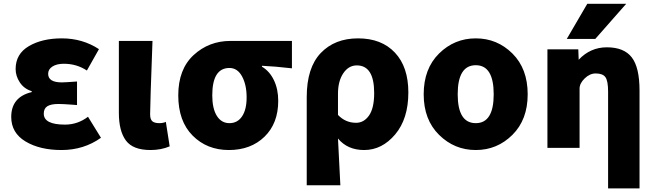

<svg xmlns="http://www.w3.org/2000/svg" viewBox="-20 -788 3492 1026"><path d="M308.6 13.7Q192.4 13.7 116.2 -32.2Q40 -78.1 40 -163.1Q40 -269.5 149.4 -295.9V-300.8Q108.4 -313.5 85.9 -347.7Q63.5 -381.8 63.5 -418.9Q63.5 -500 134.3 -541.5Q205.1 -583 310.5 -583Q420.9 -583 508.8 -525.4L444.3 -411.1Q389.6 -447.3 321.3 -447.3Q283.2 -447.3 260.3 -432.6Q237.3 -418 237.3 -393.6Q237.3 -347.7 310.5 -347.7Q326.2 -347.7 391.6 -352.5V-226.6Q380.9 -227.5 360.4 -229Q339.8 -230.5 323.2 -231.4Q306.6 -232.4 293 -232.4Q252 -232.4 232.9 -220.2Q213.9 -208 213.9 -180.7Q213.9 -122.1 327.1 -122.1Q395.5 -122.1 450.2 -164.1L519.5 -51.8Q427.7 13.7 308.6 13.7Z M784.2 13.7Q690.4 13.7 652.8 -37.1Q615.2 -87.9 615.2 -184.6V-569.3H794.9Q782.2 -229.5 782.2 -177.7Q782.2 -150.4 793.9 -140.1Q805.7 -129.9 831.1 -129.9Q851.6 -129.9 866.2 -136.7L886.7 -5.9Q840.8 13.7 784.2 13.7Z M932.6 -278.3Q932.6 -418 1014.6 -493.7Q1096.7 -569.3 1211.9 -569.3H1540V-422.9Q1447.3 -433.6 1379.9 -436.5V-431.6Q1420.9 -407.2 1443.8 -359.4Q1466.8 -311.5 1466.8 -249Q1466.8 -128.9 1393.6 -57.6Q1320.3 13.7 1203.1 13.7Q1085.9 13.7 1009.3 -63.5Q932.6 -140.6 932.6 -278.3ZM1297.9 -267.6Q1297.9 -335 1273.4 -379.9Q1249 -424.8 1206.1 -424.8Q1114.3 -424.8 1114.3 -278.3Q1114.3 -208 1138.7 -168.9Q1163.1 -129.9 1206.1 -129.9Q1249 -129.9 1273.4 -166Q1297.9 -202.1 1297.9 -267.6Z M1619.1 202.1V-269.5Q1619.1 -425.8 1693.8 -504.4Q1768.6 -583 1893.6 -583Q2018.6 -583 2090.3 -506.8Q2162.1 -430.7 2162.1 -293.9Q2162.1 -153.3 2091.8 -69.8Q2021.5 13.7 1925.8 13.7Q1836.9 13.7 1786.1 -47.9Q1791 38.1 1798.8 202.1ZM1882.8 -131.8Q1924.8 -131.8 1952.1 -170.9Q1979.5 -210 1979.5 -291Q1979.5 -438.5 1886.7 -438.5Q1842.8 -438.5 1814.5 -396.5Q1786.1 -354.5 1786.1 -287.1V-173.8Q1826.2 -131.8 1882.8 -131.8Z M2244.1 -284.2Q2244.1 -420.9 2326.2 -502Q2408.2 -583 2522.5 -583Q2636.7 -583 2718.3 -502Q2799.8 -420.9 2799.8 -284.2Q2799.8 -148.4 2718.3 -67.4Q2636.7 13.7 2522.5 13.7Q2408.2 13.7 2326.2 -67.4Q2244.1 -148.4 2244.1 -284.2ZM2522.5 -129.9Q2618.2 -129.9 2618.2 -284.2Q2618.2 -439.5 2522.5 -439.5Q2425.8 -439.5 2425.8 -284.2Q2425.8 -129.9 2522.5 -129.9Z M3118.2 -767.6H3326.2L3161.1 -580.1H3008.8ZM3222.7 -535.2Q3314.5 -535.2 3356 -481.4Q3397.5 -427.7 3397.5 -303.7V218.8H3229.5V-298.8Q3229.5 -355.5 3215.3 -375.5Q3201.2 -395.5 3163.1 -395.5Q3131.8 -395.5 3104.5 -369.1Q3077.1 -342.8 3077.1 -314.5V2H2905.3V-524.4H3070.3L3072.3 -468.8Q3134.8 -535.2 3222.7 -535.2Z"/></svg>

Font: Gen Shin Gothic Heavy
Style: Bold
Weight: 900
Designer: [Source Han Sans]
Ryoko NISHIZUKA  (kana & ideographs); Paul D. Hunt (Latin, Greek & Cyrillic); Wenlong ZHANG  (bopomofo
Version: Version 1.002.20150607